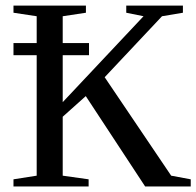

<svg xmlns="http://www.w3.org/2000/svg" viewBox="-20 -675 710 695"><path d="M670.4 0H505.4L290.5 -327.1L207 -252.4V-39.1L300.8 -25.9V0H28.8V-25.9L112.8 -39.1V-475.1H28.8V-519H112.8V-616.2L28.8 -628.9V-654.8H291V-628.9L207 -616.2V-519H302.2V-475.1H207V-305.2L499.5 -616.2L437 -628.9V-654.8H642.1V-628.9L566.4 -616.2L358.9 -395.5L599.6 -39.1L670.4 -25.9Z"/></svg>

Font: Times New Roman
Style: Regular
Weight: 400
Designer: Steve Matteson
Foundry: Ascender Corporation
Version: Version 2.00.3